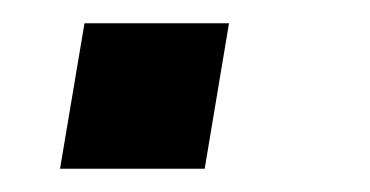

<svg xmlns="http://www.w3.org/2000/svg" viewBox="-20 -145 318 165"><path d="M31.6 0H155.9L176.8 -125H52.6Z"/></svg>

Font: TID UI Medium
Style: Italic
Weight: 500
Italic angle: -9.39999°
Designer: The TID Project Authors
Foundry: Bakken & Bæck
Version: Version 1.001;hotconv 1.0.109;makeotfexe 2.5.65596